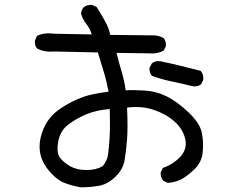

<svg xmlns="http://www.w3.org/2000/svg" viewBox="-20 -760 1040 802"><path d="M317.4 22.5Q283.2 16.6 251.5 4.9Q219.7 -6.8 189.5 -41Q159.2 -75.2 149.9 -110.8Q140.6 -146.5 149.9 -186Q159.2 -225.6 180.2 -255.9Q201.2 -286.1 233.9 -307.6Q266.6 -329.1 299.3 -343.8Q332 -358.4 365.2 -365.7Q398.4 -373 433.6 -377Q423.8 -426.8 412.1 -464.4Q400.4 -502 388.7 -541L207 -544.9Q166 -541 134.8 -557.6Q124 -570.3 126 -590.8L134.8 -610.4Q166 -625 205.1 -619.1L363.3 -616.2Q355.5 -641.6 339.8 -661.1Q324.2 -680.7 318.4 -704.1Q320.3 -718.8 330.1 -730.5Q344.7 -741.2 365.2 -739.3L383.8 -730.5Q415 -680.7 425.3 -659.2Q435.5 -637.7 440.4 -614.3L610.4 -612.3Q639.6 -614.3 664.1 -600.6Q674.8 -586.9 672.9 -567.4L664.1 -548.8Q637.7 -534.2 604.5 -537.1L466.8 -539.1Q477.5 -495.1 488.8 -458Q500 -420.9 504.9 -382.8Q536.1 -384.8 584.5 -381.8Q632.8 -378.9 676.3 -357.4Q719.7 -335.9 767.1 -291Q814.5 -246.1 822.8 -206.5Q831.1 -167 826.7 -124Q822.3 -81.1 790.5 -51.3Q758.8 -21.5 734.4 -9.8Q710 2 680.7 3.9L662.1 -4.9Q649.4 -19.5 651.4 -40L660.2 -58.6Q703.1 -73.2 732.9 -105Q762.7 -136.7 753.9 -178.2Q745.1 -219.7 710 -251.5Q674.8 -283.2 623 -300.8Q571.3 -318.4 510.7 -310.5Q514.6 -225.6 510.7 -177.2Q506.8 -128.9 500.5 -90.8Q494.1 -52.7 461.9 -21.5Q429.7 9.8 392.6 16.1Q355.5 22.5 317.4 22.5ZM409.2 -66.4Q427.7 -87.9 431.6 -116.2Q435.5 -144.5 438 -188Q440.4 -231.4 438.5 -304.7Q381.8 -299.8 341.8 -283.2Q301.8 -266.6 266.6 -240.7Q231.4 -214.8 223.1 -168Q214.8 -121.1 231 -100.6Q247.1 -80.1 274.4 -64.9Q301.8 -49.8 341.8 -49.8Q381.8 -49.8 409.2 -66.4ZM787.1 -399.4Q743.2 -410.2 698.7 -419.4Q654.3 -428.7 614.3 -443.4Q603.5 -456.1 604.5 -476.6L614.3 -495.1Q628.9 -507.8 651.4 -503.9Q693.4 -495.1 735.4 -484.9Q777.3 -474.6 818.4 -463.9Q831.1 -449.2 829.1 -426.8L820.3 -408.2Q806.6 -397.5 787.1 -399.4Z"/></svg>

Font: NaikaiFont
Style: Regular
Weight: 400
Version: Version 1.67